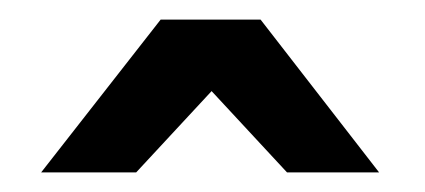

<svg xmlns="http://www.w3.org/2000/svg" viewBox="-20 -918 434 196"><path d="M273 -742 196 -825 119 -742H22L144 -898H246L367 -742Z"/></svg>

Font: Montserrat Subrayada
Style: Regular
Weight: 400
Designer: Julieta Ulanovsky
Foundry: Julieta Ulanovsky
Version: Version 2.001